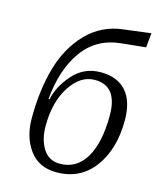

<svg xmlns="http://www.w3.org/2000/svg" viewBox="-114 -833 753 923"><g transform="rotate(15 262.0 -372.0)"><path d="M399 -670Q277 -659 209 -565Q141 -471 128 -321H133Q147 -388 201.5 -449Q256 -510 338 -510Q421 -510 465 -460.5Q509 -411 509 -316Q509 -172 441 -81Q373 10 255 10Q167 10 120.5 -53.5Q74 -117 74 -210Q74 -352 106 -463.5Q138 -575 210.5 -650Q283 -725 389 -737L524 -754L517 -682ZM320 -467Q249 -467 198.5 -389.5Q148 -312 148 -192Q148 -124 177 -79Q206 -34 260 -34Q343 -34 388 -109Q433 -184 433 -321Q433 -467 320 -467Z"/></g></svg>

Font: ArsenalItalic
Style: Italic
Weight: 400
Italic angle: -9°
Designer: Andrij Shevchenko
Foundry: Stairsfor.com
Version: Version 1.000